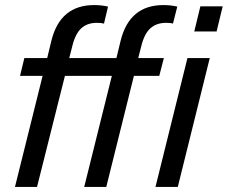

<svg xmlns="http://www.w3.org/2000/svg" viewBox="-20 -737 898 757"><path d="M399 0H312L421 -438H236L126 0H39L148 -438H59L76 -508H166L183 -578Q218 -717 351 -717Q380 -717 406 -711L390 -644Q380 -647 362 -647Q324 -647 300.5 -625.5Q277 -604 265 -555L253 -508H439L456 -578Q491 -717 624 -717Q653 -717 679 -711L662 -644Q653 -647 635 -647Q597 -647 573 -625.5Q549 -604 537 -555L525 -508H626L608 -438H508ZM834 -613H746L770 -712H858ZM807 -508 681 0H593L719 -508Z"/></svg>

Font: CST
Style: Italic
Weight: 400
Italic angle: -14°
Version: Version 1.00